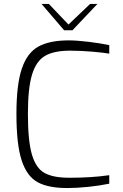

<svg xmlns="http://www.w3.org/2000/svg" viewBox="-20 -944 619 970"><path d="M63 -369Q63 -516 90 -596.5Q117 -677 173.5 -708.5Q230 -740 327 -740Q366 -740 425.5 -733Q485 -726 532 -716V-673Q504 -678 446 -683Q388 -688 334 -688Q253 -688 208 -662Q163 -636 142 -567.5Q121 -499 121 -369Q121 -233 141 -164Q161 -95 204.5 -70.5Q248 -46 330 -46Q445 -46 532 -59V-16Q484 -6 426 0Q368 6 320 6Q224 6 170 -23.5Q116 -53 89.5 -133.5Q63 -214 63 -369ZM190 -924H227L326 -820L435 -924H472L346 -791H304Z"/></svg>

Font: Exo Light
Style: Regular
Weight: 300
Designer: Natanael Gama
Foundry: Natanael Gama
Version: Version 1.500; ttfautohint (v1.6)